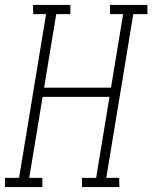

<svg xmlns="http://www.w3.org/2000/svg" viewBox="-53 -755 615 775"><path d="M-33 0V-37H24L133 -698H81L80 -735H231V-698H174L125 -401H395L444 -698H391V-735H542V-698H485L376 -37H428L429 0H278V-37H335L389 -364H119L65 -37H118V0Z"/></svg>

Font: Iosevka Curly Slab Extralight
Style: Italic
Weight: 200
Italic angle: -9°
Monospace: yes
Designer: Belleve Invis
Foundry: Belleve Invis
Version: Version 22.1.2; ttfautohint (v1.8.4)